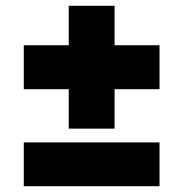

<svg xmlns="http://www.w3.org/2000/svg" viewBox="-20 -642 632 662"><path d="M217 -198.5V-334.5H62V-486H217V-622H375V-486H530V-334.5H375V-198.5ZM62 0V-151H530V0Z"/></svg>

Font: Encode Sans Expanded Expanded ExtraBold
Style: Regular
Weight: 800
Width: 7
Designer: Multiple Designers
Foundry: Impallari Type
Version: Version 3.000; ttfautohint (v1.8.3) -l 8 -r 50 -G 200 -x 14 